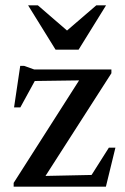

<svg xmlns="http://www.w3.org/2000/svg" viewBox="-20 -697 468 717"><path d="M31 0V-14L289.5 -419L326.5 -397.5L72.5 -394L126 -424L56 -296H32.5L55.5 -451H70L108 -437.5H396V-423.5L135.5 -17.5L102 -39L337.5 -44L304.5 -16L386.5 -145.5H411L375.5 0ZM243 -572H217.5L339.5 -677H376L273.5 -511.5H187.5L85 -677H121.5Z"/></svg>

Font: Newsreader 24pt Medium
Style: Regular
Weight: 500
Designer: Hugues Gentile
Foundry: Production Type
Version: Version 1.003